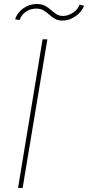

<svg xmlns="http://www.w3.org/2000/svg" viewBox="-20 -920 432 940"><path d="M211.9 -727.5 90.8 0H68.4L188.5 -727.5ZM286.1 -819.3Q263.7 -819.3 248.8 -828.1Q233.9 -836.9 221.2 -848.4Q208.5 -859.9 193.8 -868.9Q179.2 -877.9 156.2 -877.9Q127.9 -877.4 106 -862.1Q84 -846.7 76.2 -822.3L53.7 -825.2Q64.5 -858.4 94.2 -879.4Q124 -900.4 160.2 -900.4Q184.6 -900.4 200.7 -891.6Q216.8 -882.8 229.5 -871.3Q242.2 -859.9 255.9 -850.8Q269.5 -841.8 289.1 -841.8Q313.5 -842.3 337.2 -857.7Q360.8 -873 370.1 -897.5L391.6 -891.6Q378.9 -859.9 348.6 -839.6Q318.4 -819.3 286.1 -819.3Z"/></svg>

Font: Inter Tight Thin
Style: Italic
Weight: 250
Italic angle: -9.39999°
Designer: Rasmus Andersson
Foundry: rsms
Version: Version 3.004